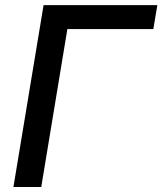

<svg xmlns="http://www.w3.org/2000/svg" viewBox="-20 -748 649 768"><path d="M609.4 -727.5 593.3 -631.8H249.5L145 0H33.7L154.3 -727.5Z"/></svg>

Font: Inter 16pt Medium
Style: Italic
Weight: 500
Italic angle: -9.3988°
Version: Version 4.001;git-66647c0bb